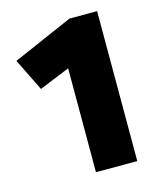

<svg xmlns="http://www.w3.org/2000/svg" viewBox="-91 -633 586 700"><g transform="rotate(-15 202.0 -283.0)"><path d="M341 0V-566H237L10 -467L70 -345L185 -392V0Z"/></g></svg>

Font: Catamaran Thin ExtraBold
Style: Regular
Weight: 800
Version: Version 2.000